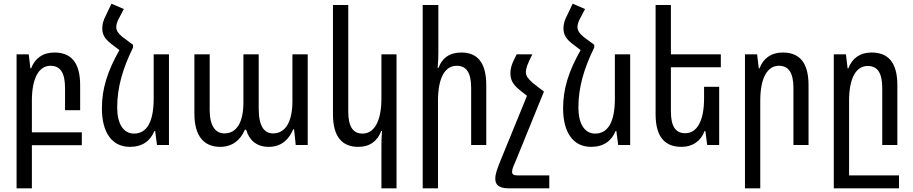

<svg xmlns="http://www.w3.org/2000/svg" viewBox="-20 -787 4957 1042"><path d="M70 235H153V1H424V-69H153V-240C153 -363 191 -430 254 -430C305 -430 333 -395 333 -309V-189H415V-325C415 -451 363 -502 275 -502C212 -502 169 -470 149 -416H145L136 -492H70Z M702 -544 645 -586C621 -606 611 -621 611 -640C611 -655 617 -673 628 -692L652 -738L585 -767L553 -700C541 -677 535 -655 535 -633C535 -600 549 -576 581 -551L628 -515C563 -400 533 -306 533 -199C533 -70 586 10 685 10C754 10 796 -23 818 -76H822L832 0H897V-492H814V-252C814 -124 776 -62 707 -62C648 -62 616 -118 616 -203C616 -315 647 -417 702 -529Z M1175 10C1243 10 1286 -29 1309 -83H1316C1331 -30 1369 10 1438 10C1513 10 1551 -37 1571 -85H1576L1585 0H1650V-492H1567V-238C1567 -131 1532 -63 1462 -63C1416 -63 1384 -99 1384 -197V-492H1301V-231C1301 -121 1263 -63 1198 -63C1151 -63 1118 -101 1118 -190V-492H1035V-170C1035 -48 1087 10 1175 10Z M2132 235V-492H2050V-252C2050 -130 2011 -62 1948 -62C1898 -62 1870 -96 1870 -182V-760H1787V-167C1787 -42 1839 10 1924 10C1989 10 2029 -23 2049 -76H2053C2051 -49 2050 -23 2050 5V235Z M2359 -760H2274V235H2357V-240C2357 -363 2394 -430 2458 -430C2510 -430 2537 -395 2537 -309V0H2619V-325C2619 -451 2568 -502 2484 -502C2418 -502 2379 -471 2360 -419H2355C2358 -447 2359 -475 2359 -503Z M2668 184C2668 214 2686 235 2740 235H2961V165H2788C2767 165 2759 158 2759 146C2759 134 2765 117 2775 96L2932 -290L2871 -337C2847 -359 2834 -374 2834 -395C2834 -416 2842 -439 2869 -492H2784C2757 -441 2750 -417 2750 -388C2750 -354 2764 -329 2796 -302L2840 -267L2699 78C2676 135 2668 157 2668 184Z M3205 -544 3148 -586C3124 -606 3114 -621 3114 -640C3114 -655 3120 -673 3131 -692L3155 -738L3088 -767L3056 -700C3044 -677 3038 -655 3038 -633C3038 -600 3052 -576 3084 -551L3131 -515C3066 -400 3036 -306 3036 -199C3036 -70 3089 10 3188 10C3257 10 3299 -23 3321 -76H3325L3335 0H3400V-492H3317V-252C3317 -124 3279 -62 3210 -62C3151 -62 3119 -118 3119 -203C3119 -315 3150 -417 3205 -529Z M3883 -316H3801V-252C3801 -130 3762 -64 3699 -64C3649 -64 3621 -97 3621 -183V-422H3892V-492H3621V-760H3538V-167C3538 -42 3590 10 3678 10C3741 10 3784 -23 3804 -76H3808L3818 0H3883Z M4023 235H4106V-240C4106 -363 4144 -430 4207 -430C4258 -430 4286 -395 4286 -310V0H4368V-325C4368 -451 4316 -502 4228 -502C4165 -502 4122 -470 4102 -416H4098L4089 -492H4023Z M4505 235H4859V165H4588V-240C4588 -363 4626 -429 4689 -429C4740 -429 4768 -395 4768 -309V0H4850V-325C4850 -451 4798 -502 4710 -502C4647 -502 4604 -470 4584 -416H4580L4571 -492H4505Z"/></svg>

Font: Noto Sans Armenian Condensed
Style: Regular
Weight: 400
Width: 3
Designer: Monotype Design Team
Foundry: Monotype Imaging Inc.
Version: Version 2.008